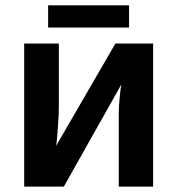

<svg xmlns="http://www.w3.org/2000/svg" viewBox="-20 -689 655 709"><path d="M197.3 -528.3V-291Q197.3 -268.6 193.8 -219.2Q190.4 -169.9 187.5 -150.9L406.2 -528.3H545.4V0H418.5V-268.6Q418.5 -293 421.9 -328.6Q425.3 -364.3 428.2 -377.4L215.8 0H69.3V-528.3ZM157.7 -669.4H456.5V-587.4H157.7Z"/></svg>

Font: Liberation Sans
Style: Bold
Weight: 700
Designer: Steve Matteson
Foundry: Ascender Corporation
Version: Version 2.1.5